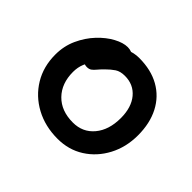

<svg xmlns="http://www.w3.org/2000/svg" viewBox="-119 -675 860 860"><g transform="rotate(45 310.5 -245.5)"><path d="M325 12Q246 12 184 -21.5Q122 -55 86.5 -113.5Q51 -172 51 -248Q51 -302 72 -348Q93 -394 125.5 -428.5Q158 -463 193.5 -482Q229 -501 257 -501Q270 -501 280.5 -497Q291 -493 297 -485Q303 -477 303 -463Q303 -437 292.5 -417.5Q282 -398 250 -384Q221 -368 201.5 -347.5Q182 -327 172 -302.5Q162 -278 162 -249Q162 -176 205 -132Q248 -88 322 -88Q384 -88 422 -133.5Q460 -179 460 -254Q460 -322 427 -361.5Q394 -401 339 -401Q310 -401 292 -389Q274 -377 254 -357Q239 -342 230 -331Q221 -320 212.5 -314Q204 -308 190 -308Q174 -308 164 -318.5Q154 -329 154 -356Q154 -380 169 -406Q184 -432 208.5 -454Q233 -476 264 -489.5Q295 -503 327 -503Q403 -503 457 -472.5Q511 -442 540 -386Q569 -330 569 -254Q569 -179 537 -118.5Q505 -58 450 -23Q395 12 325 12Z"/></g></svg>

Font: Shantell Sans Medium
Style: Regular
Weight: 500
Designer: Stephen Nixon, Anya Danilova, Shantell Martin
Foundry: Arrow Type
Version: Version 1.011;[c5ecc13dd]